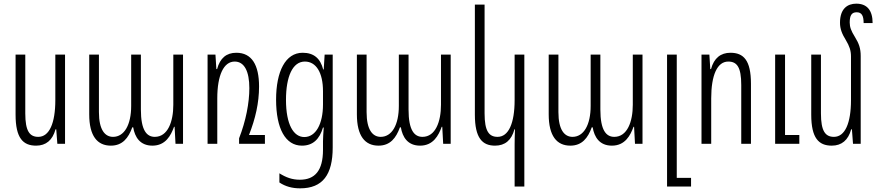

<svg xmlns="http://www.w3.org/2000/svg" viewBox="-20 -785 4787 1048"><path d="M335 -487H282V-239C282 -112 249 -38 189 -38C142 -38 118 -69 118 -166V-487H65V-159C65 -31 106 10 177 10C231 10 267 -20 283 -79H287L293 0H335Z M585 10C649 10 681 -32 702 -90H707C716 -37 744 10 812 10C884 10 913 -46 930 -93H933L938 0H979V-487H926V-213C926 -121 896 -38 825 -38C781 -38 749 -73 749 -187V-487H696V-207C696 -103 658 -38 597 -38C553 -38 520 -76 520 -173V-487H467V-161C467 -43 511 10 585 10Z M1339 -48C1374 -137 1394 -223 1394 -313C1394 -431 1354 -497 1270 -497C1216 -497 1181 -468 1165 -408H1161L1156 -487H1113V0H1166V-248C1166 -375 1201 -449 1261 -449C1314 -449 1341 -395 1341 -304C1341 -223 1322 -125 1285 -30V0H1426V-48Z M1618 243C1742 243 1796 168 1796 20V-487H1752L1747 -406H1744C1729 -465 1694 -497 1632 -497C1538 -497 1487 -395 1487 -241C1487 -83 1538 10 1628 10C1688 10 1724 -25 1743 -89H1747C1745 -61 1743 -30 1743 -14V33C1743 146 1699 196 1617 196C1575 196 1542 184 1505 161V211C1538 233 1575 243 1618 243ZM1641 -37C1583 -37 1541 -104 1541 -240C1541 -367 1577 -449 1644 -449C1706 -449 1743 -388 1743 -287V-215C1743 -107 1703 -37 1641 -37Z M2046 10C2110 10 2142 -32 2163 -90H2168C2177 -37 2205 10 2273 10C2345 10 2374 -46 2391 -93H2394L2399 0H2440V-487H2387V-213C2387 -121 2357 -38 2286 -38C2242 -38 2210 -73 2210 -187V-487H2157V-207C2157 -103 2119 -38 2058 -38C2014 -38 1981 -76 1981 -173V-487H1928V-161C1928 -43 1972 10 2046 10Z M2842 233V-487H2789V-239C2789 -112 2756 -38 2696 -38C2649 -38 2625 -69 2625 -166V-760H2572V-159C2572 -31 2613 10 2682 10C2737 10 2772 -20 2788 -79H2791C2790 -52 2789 -25 2789 3V233Z M3093 10C3157 10 3189 -32 3210 -90H3215C3224 -37 3252 10 3320 10C3392 10 3421 -46 3438 -93H3441L3446 0H3487V-487H3434V-213C3434 -121 3404 -38 3333 -38C3289 -38 3257 -73 3257 -187V-487H3204V-207C3204 -103 3166 -38 3105 -38C3061 -38 3028 -76 3028 -173V-487H2975V-161C2975 -43 3019 10 3093 10Z M3621 233H3752V186H3674V-487H3621Z M3809 0H3862V-248C3862 -375 3895 -449 3955 -449C4003 -449 4026 -418 4026 -321V0H4079V-328C4079 -457 4038 -497 3967 -497C3914 -497 3877 -468 3861 -408H3857L3852 -487H3809ZM4211 0H4343V-48H4265V-487H4211Z M4678 -479C4678 -520 4669 -547 4646 -584C4626 -616 4618 -637 4618 -662C4618 -700 4628 -718 4656 -718C4683 -718 4694 -700 4694 -659H4743C4743 -728 4713 -765 4654 -765C4606 -765 4565 -738 4565 -661C4565 -627 4576 -600 4597 -566C4616 -534 4625 -510 4625 -477V-239C4625 -112 4592 -38 4532 -38C4485 -38 4461 -69 4461 -166V-487H4408V-159C4408 -31 4449 10 4520 10C4574 10 4610 -20 4626 -79H4630L4636 0H4678Z"/></svg>

Font: Noto Sans Armenian ExtraCondensed Light
Style: Regular
Weight: 300
Width: 2
Designer: Monotype Design Team
Foundry: Monotype Imaging Inc.
Version: Version 2.008